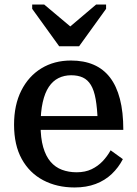

<svg xmlns="http://www.w3.org/2000/svg" viewBox="-20 -815 603 847"><path d="M241 -611H329L448 -776V-795H404L253 -667L325 -669L175 -795H122V-776ZM159 -264Q159 -206 170.5 -166Q182 -126 203 -101.5Q224 -77 253.5 -66Q283 -55 318 -55Q356 -55 384 -68.5Q412 -82 432.5 -103.5Q453 -125 468 -152L522 -113Q503 -76 473 -47.5Q443 -19 402 -3.5Q361 12 309 12Q231 12 170.5 -20Q110 -52 76 -113.5Q42 -175 42 -265Q42 -352 74 -415.5Q106 -479 162.5 -513.5Q219 -548 293 -548Q350 -548 393 -529.5Q436 -511 465 -473.5Q494 -436 509 -378.5Q524 -321 524 -242H131V-303H434L411 -280Q409 -338 402 -377.5Q395 -417 381 -440Q367 -463 345.5 -473Q324 -483 294 -483Q263 -483 238 -470.5Q213 -458 195.5 -432Q178 -406 168.5 -364Q159 -322 159 -264Z"/></svg>

Font: Roboto Serif SemiCondensed Medium
Style: Regular
Weight: 500
Width: 4
Designer: Greg Gazdowicz
Foundry: Commercial Type
Version: Version 1.007